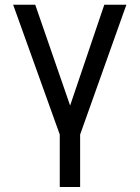

<svg xmlns="http://www.w3.org/2000/svg" viewBox="-20 -565 574 790"><path d="M34.1 -545.5 225.9 -11.4V204.5H309.7V-11.4L500 -545.5H409.1L268.5 -130.7L125 -545.5Z"/></svg>

Font: Margiela Sans
Style: Regular
Weight: 400
Designer: Stefan Endress, Andreas Faust
Version: Version 1.100;FEAKit 1.0